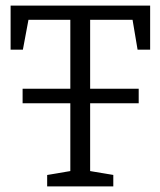

<svg xmlns="http://www.w3.org/2000/svg" viewBox="-20 -668 575 688"><path d="M61 -298V-350H477V-298ZM149 0V-41L232 -55V-597H82L62 -490H18V-648H518V-490H473L455 -597H303V-55L386 -41V0Z"/></svg>

Font: Faustina Light
Style: Regular
Weight: 300
Designer: Alfonso Garcia
Foundry: http://www.omnibus-type.com
Version: Version 1.200